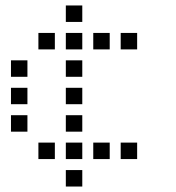

<svg xmlns="http://www.w3.org/2000/svg" viewBox="-20 -600 640 700"><path d="M221 -580Q220 -580 220 -580Q220 -580 220 -579V-521Q220 -520 220 -520Q220 -520 221 -520H279Q280 -520 280 -520Q280 -520 280 -521V-579Q280 -580 280 -580Q280 -580 279 -580ZM121 -480Q120 -480 120 -480Q120 -480 120 -479V-421Q120 -420 120 -420Q120 -420 121 -420H179Q180 -420 180 -420Q180 -420 180 -421V-479Q180 -480 180 -480Q180 -480 179 -480ZM221 -480Q220 -480 220 -480Q220 -480 220 -479V-421Q220 -420 220 -420Q220 -420 221 -420H279Q280 -420 280 -420Q280 -420 280 -421V-479Q280 -480 280 -480Q280 -480 279 -480ZM321 -480Q320 -480 320 -480Q320 -480 320 -479V-421Q320 -420 320 -420Q320 -420 321 -420H379Q380 -420 380 -420Q380 -420 380 -421V-479Q380 -480 380 -480Q380 -480 379 -480ZM421 -480Q420 -480 420 -480Q420 -480 420 -479V-421Q420 -420 420 -420Q420 -420 421 -420H479Q480 -420 480 -420Q480 -420 480 -421V-479Q480 -480 480 -480Q480 -480 479 -480ZM21 -380Q20 -380 20 -380Q20 -380 20 -379V-321Q20 -320 20 -320Q20 -320 21 -320H79Q80 -320 80 -320Q80 -320 80 -321V-379Q80 -380 80 -380Q80 -380 79 -380ZM221 -380Q220 -380 220 -380Q220 -380 220 -379V-321Q220 -320 220 -320Q220 -320 221 -320H279Q280 -320 280 -320Q280 -320 280 -321V-379Q280 -380 280 -380Q280 -380 279 -380ZM21 -280Q20 -280 20 -280Q20 -280 20 -279V-221Q20 -220 20 -220Q20 -220 21 -220H79Q80 -220 80 -220Q80 -220 80 -221V-279Q80 -280 80 -280Q80 -280 79 -280ZM221 -280Q220 -280 220 -280Q220 -280 220 -279V-221Q220 -220 220 -220Q220 -220 221 -220H279Q280 -220 280 -220Q280 -220 280 -221V-279Q280 -280 280 -280Q280 -280 279 -280ZM21 -180Q20 -180 20 -180Q20 -180 20 -179V-121Q20 -120 20 -120Q20 -120 21 -120H79Q80 -120 80 -120Q80 -120 80 -121V-179Q80 -180 80 -180Q80 -180 79 -180ZM221 -180Q220 -180 220 -180Q220 -180 220 -179V-121Q220 -120 220 -120Q220 -120 221 -120H279Q280 -120 280 -120Q280 -120 280 -121V-179Q280 -180 280 -180Q280 -180 279 -180ZM121 -80Q120 -80 120 -80Q120 -80 120 -79V-21Q120 -20 120 -20Q120 -20 121 -20H179Q180 -20 180 -20Q180 -20 180 -21V-79Q180 -80 180 -80Q180 -80 179 -80ZM221 -80Q220 -80 220 -80Q220 -80 220 -79V-21Q220 -20 220 -20Q220 -20 221 -20H279Q280 -20 280 -20Q280 -20 280 -21V-79Q280 -80 280 -80Q280 -80 279 -80ZM321 -80Q320 -80 320 -80Q320 -80 320 -79V-21Q320 -20 320 -20Q320 -20 321 -20H379Q380 -20 380 -20Q380 -20 380 -21V-79Q380 -80 380 -80Q380 -80 379 -80ZM421 -80Q420 -80 420 -80Q420 -80 420 -79V-21Q420 -20 420 -20Q420 -20 421 -20H479Q480 -20 480 -20Q480 -20 480 -21V-79Q480 -80 480 -80Q480 -80 479 -80ZM221 20Q220 20 220 20Q220 20 220 21V79Q220 80 220 80Q220 80 221 80H279Q280 80 280 80Q280 80 280 79V21Q280 20 280 20Q280 20 279 20Z"/></svg>

Font: Doto Black Medium
Style: Regular
Weight: 500
Monospace: yes
Version: Version 1.000